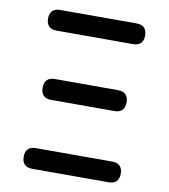

<svg xmlns="http://www.w3.org/2000/svg" viewBox="-82 -800 764 869"><g transform="rotate(10 300.0 -365.0)"><path d="M476 0H124Q101 0 89 -12Q77 -24 77 -48Q77 -71 89 -83Q101 -95 124 -95H476Q499 -95 511 -83Q523 -71 523 -48Q523 -24 511 -12Q499 0 476 0ZM446 -322H154Q131 -322 119 -334.5Q107 -347 107 -370Q107 -393 119 -405.5Q131 -418 154 -418H446Q469 -418 481 -405.5Q493 -393 493 -370Q493 -347 481 -334.5Q469 -322 446 -322ZM476 -635H124Q101 -635 89 -647Q77 -659 77 -682Q77 -706 89 -718Q101 -730 124 -730H476Q499 -730 511 -718Q523 -706 523 -682Q523 -659 511 -647Q499 -635 476 -635Z"/></g></svg>

Font: Maple Mono Normal NL Medium
Style: Regular
Weight: 500
Monospace: yes
Designer: subframe7536
Version: Version 7.000